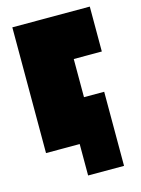

<svg xmlns="http://www.w3.org/2000/svg" viewBox="-108 -623 607 826"><g transform="rotate(-15 195.0 -210.0)"><path d="M30 0V-560H375V-360H250V-190H340V140H180V0Z"/></g></svg>

Font: Tektur Condensed Black
Style: Regular
Weight: 900
Width: 3
Designer: Adam Jagosz
Foundry: Adam Jagosz
Version: Version 1.005;gftools[0.9.30]